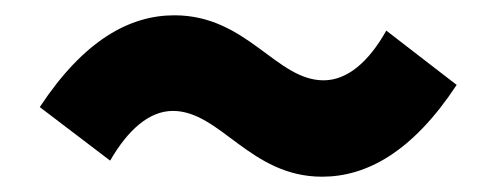

<svg xmlns="http://www.w3.org/2000/svg" viewBox="-20 -463 649 251"><path d="M401 -232C459 -232 519 -264 577 -352L485 -423C462 -382 434 -358 403 -358C341 -358 303 -443 208 -443C150 -443 90 -411 32 -323L124 -253C147 -293 175 -318 206 -318C268 -318 307 -232 401 -232Z"/></svg>

Font: コーポレート・ロゴ ver3 Bold
Style: Regular
Weight: 700
Designer: [KANA_main] LOGOTYPE.JP [Source Han Sans] Ryoko NISHIZUKA 西塚涼子 (kana, bopomofo & ideographs); Paul D. Hunt (Latin, Greek
Version: Version 12.001;FEAKit 1.0